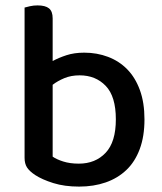

<svg xmlns="http://www.w3.org/2000/svg" viewBox="-20 -677 600 711"><path d="M292 -482Q339 -482 380 -466.5Q421 -451 451 -420.5Q481 -390 498 -343.5Q515 -297 515 -235Q515 -172 497.5 -125Q480 -78 448 -47.5Q416 -17 371.5 -1.5Q327 14 273 14Q219 14 177.5 1Q136 -12 110 -29Q89 -43 80 -57Q71 -71 71 -93V-649Q78 -651 91 -654Q104 -657 119 -657Q148 -657 161.5 -646Q175 -635 175 -609V-451Q197 -463 226 -472.5Q255 -482 292 -482ZM275 -398Q243 -398 218 -387.5Q193 -377 175 -363V-97Q189 -87 214 -79Q239 -71 272 -71Q333 -71 371 -111Q409 -151 409 -235Q409 -320 371.5 -359Q334 -398 275 -398Z"/></svg>

Font: Baloo Bhaina 2 Medium
Style: Regular
Weight: 500
Designer: Yesha Goshar, Manish Minz, Shuchita Grover and Ek Type
Foundry: Ek Type
Version: Version 1.640;hotconv 1.0.111;makeotfexe 2.5.65597; ttfautoh